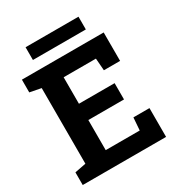

<svg xmlns="http://www.w3.org/2000/svg" viewBox="-201 -993 1040 1122"><g transform="rotate(-30 319.5 -432.0)"><path d="M27.3 0V-85.4L103 -100.1V-610.4L27.3 -625V-710.9H579.1V-519H469.7L463.4 -601.1H245.6V-422.4H486.3V-312.5H245.6V-109.4H475.1L481.4 -194.3H589.8V0ZM140.6 -778.3V-864.3H497.6V-778.3Z"/></g></svg>

Font: Roboto Slab LO
Style: Bold
Weight: 700
Designer: Google
Version: Version 2.000